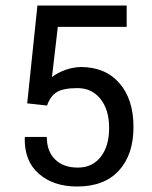

<svg xmlns="http://www.w3.org/2000/svg" viewBox="-20 -659 547 689"><path d="M434.6 -639.2V-562.5H187.5L166.5 -382.8Q213.9 -416.5 269 -418.5Q357.4 -418.9 408.2 -360.8Q459 -302.7 459 -203.4Q459 -104 406.7 -46.9Q354.5 10.3 256.8 10.3Q171.9 10.3 119.4 -35.4Q66.9 -81.1 68.8 -164.6L69.8 -167.5H147.9Q147.9 -116.2 177.7 -86.9Q207.5 -57.6 259.3 -57.6Q311 -57.6 341.3 -95.9Q371.6 -134.3 371.6 -199.7Q371.6 -265.1 340.6 -304Q309.6 -342.8 258.1 -342.8Q206.5 -342.8 183.3 -328.1Q160.2 -313.5 148.9 -280.3L77.6 -288.1L114.3 -639.2Z"/></svg>

Font: Yantramanav
Style: Regular
Weight: 400
Version: Version 1.001;PS 1.0;hotconv 1.0.72;makeotf.lib2.5.5900; ttf